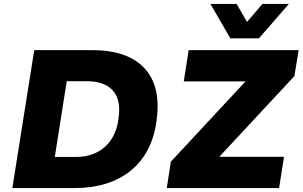

<svg xmlns="http://www.w3.org/2000/svg" viewBox="-20 -961 1546 981"><path d="M43 0 155 -705H450Q632 -705 718 -612.5Q804 -520 780 -345Q769 -261 735.5 -197Q702 -133 648 -89Q594 -45 521.5 -22.5Q449 0 359 0ZM260 -159H367Q414 -159 451.5 -172.5Q489 -186 517 -211.5Q545 -237 563 -274Q581 -311 586 -360Q599 -451 556.5 -498.5Q514 -546 424 -546H321ZM832 0 853 -135 1293 -608 1307 -545H919L944 -705H1506L1484 -572L1042 -97L1028 -160H1431L1406 0ZM1157 -765 1055 -941H1189L1242 -849L1321 -941H1456L1303 -765Z"/></svg>

Font: Nunito Sans 7pt Black
Style: Italic
Weight: 900
Italic angle: -9°
Version: Version 3.101;gftools[0.9.27]